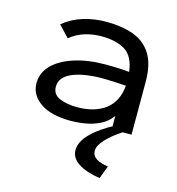

<svg xmlns="http://www.w3.org/2000/svg" viewBox="-105 -560 810 880"><g transform="rotate(15 300.0 -120.0)"><path d="M250 11Q157 11 106 -24.5Q55 -60 55 -116Q55 -166 91.5 -202.5Q128 -239 192.5 -259.5Q257 -280 340 -280Q363 -280 392.5 -279Q422 -278 452 -275Q443 -347 401 -373.5Q359 -400 288 -400Q247 -400 209.5 -388.5Q172 -377 140 -351L90 -404Q131 -438 183 -454Q235 -470 293 -470Q365 -470 420 -450.5Q475 -431 506 -383Q537 -335 537 -250V0H443V-64Q422 -34 389 -17.5Q356 -1 319.5 5Q283 11 250 11ZM145 -123Q145 -86 180 -71.5Q215 -57 263 -57Q345 -57 396 -95Q447 -133 454 -210Q427 -212 397.5 -213.5Q368 -215 345 -215Q254 -215 199.5 -192Q145 -169 145 -123ZM470 169 447 230Q381 220 344 195.5Q307 171 307 134Q307 95 347 54.5Q387 14 457 -22L495 0Q450 29 421.5 59.5Q393 90 393 115Q393 158 470 169Z"/></g></svg>

Font: Inconsolata Expanded Medium
Style: Regular
Weight: 500
Width: 7
Monospace: yes
Designer: Raph Levien, Cyreal, Brenton Simpson
Foundry: Raph Levien, Cyreal, Google
Version: Version 3.001; ttfautohint (v1.8.2.53-6de2)